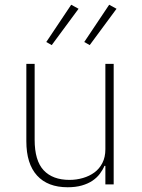

<svg xmlns="http://www.w3.org/2000/svg" viewBox="-20 -777 599 809"><path d="M424 -78H420Q413 -61 400.5 -44.5Q388 -28 369.5 -15.5Q351 -3 325 4.5Q299 12 265 12Q181 12 136 -37.5Q91 -87 91 -182V-508H126V-188Q126 -100 164 -59.5Q202 -19 273 -19Q302 -19 329.5 -27Q357 -35 378 -50.5Q399 -66 411.5 -90.5Q424 -115 424 -148V-508H459V0H424ZM198 -587 175 -600 280 -757 311 -740ZM358 -587 335 -600 440 -757 471 -740Z"/></svg>

Font: IBM Plex Sans ExtLt
Style: Regular
Weight: 200
Designer: Mike Abbink, Paul van der Laan, Pieter van Rosmalen
Foundry: Bold Monday
Version: Version 3.005